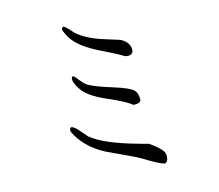

<svg xmlns="http://www.w3.org/2000/svg" viewBox="-82 -827 1083 949"><g transform="rotate(-10 460.0 -353.0)"><path d="M569 -533Q544 -547 448 -584Q352 -621 313 -669Q297 -689 286 -713Q284 -725 293 -730Q304 -728 333 -700Q343 -690 349 -686Q401 -651 481 -634L554 -618Q565 -615 572 -611Q603 -595 609 -565Q614 -535 585 -532Q578 -532 569 -533ZM606 -304Q599 -289 568 -289Q537 -311 449 -340Q361 -369 326 -405Q314 -418 304 -433Q281 -472 298 -481Q309 -475 333 -449Q344 -437 354 -431Q384 -413 487 -391Q567 -374 587 -356Q606 -340 606 -304ZM672 24Q642 19 573 -16Q550 -27 535 -33L391 -86Q288 -129 239 -213Q235 -251 275 -218L321 -174Q391 -126 562 -95Q523 -102 604 -87Q608 -87 611 -86Q663 -55 676 -38Q687 -23 687 -7Q687 16 672 24Z"/></g></svg>

Font: cwTeXFangSong
Style: Medium
Weight: 500
Version: Version 1.17